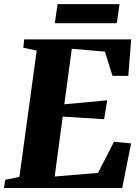

<svg xmlns="http://www.w3.org/2000/svg" viewBox="-34 -940 700 960"><path d="M-14 0 -8 -41 63 -55.5 149.5 -687 82.5 -701.5 87 -743H622L607.5 -560.5H528.5L490.5 -682L325 -696L287.5 -418.5L502 -438.5L486.5 -344L279.5 -357L239.5 -57.5L456 -75.5L536 -231L621.5 -223L577 0ZM254 -919.5H563.5L550 -824H240Z"/></svg>

Font: Merriweather 60pt Black
Style: Italic
Weight: 900
Italic angle: -7.8°
Version: Version 2.101